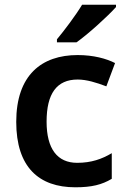

<svg xmlns="http://www.w3.org/2000/svg" viewBox="-20 -786 541 816"><path d="M473 -756V-766H329C302 -721 253 -656 222 -619V-606H305C355 -641 440 -719 473 -756ZM300 10C370 10 413 -1 455 -26V-135C413 -110 368 -94 308 -94C224 -94 178 -153 178 -269C178 -388 221 -448 310 -448C348 -448 390 -435 432 -419L469 -518C432 -537 377 -552 310 -552C157 -552 49 -467 49 -268C49 -76 145 10 300 10Z"/></svg>

Font: Noto Sans Sinhala SemiBold
Style: Regular
Weight: 600
Designer: Jelle Bosma - Monotype Design Team
Foundry: Monotype Imaging Inc.
Version: Version 2.006